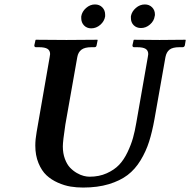

<svg xmlns="http://www.w3.org/2000/svg" viewBox="-20 -823 847 855"><path d="M638.2 -568.8Q640.1 -577.6 640.1 -582Q640.1 -598.1 628.4 -605.5Q616.7 -612.8 590.8 -612.8H577.1Q569.8 -612.8 569.8 -621.1L575.2 -645L577.1 -646Q651.9 -645 690.9 -645L805.2 -646L807.1 -645L803.2 -621.1Q800.8 -612.8 793 -612.8H778.8Q749 -612.8 735.1 -602.1Q721.2 -591.3 716.8 -568.8L668 -293Q657.7 -235.8 644 -192.6Q630.4 -149.4 606 -109.1Q581.5 -68.8 548.1 -43.5Q514.6 -18.1 464.6 -2.9Q414.6 12.2 350.1 12.2Q321.3 12.2 294.2 7.8Q267.1 3.4 237.8 -9.5Q208.5 -22.5 187 -42.5Q165.5 -62.5 151.4 -96.7Q137.2 -130.9 137.2 -174.8Q137.2 -202.1 143.1 -234.9L201.2 -568.8Q203.1 -577.6 203.1 -582Q203.1 -598.1 191.4 -605.5Q179.7 -612.8 153.8 -612.8H140.1Q132.8 -612.8 132.8 -621.1L138.2 -645L140.1 -646Q236.8 -645 275.9 -645L413.1 -646L415 -645L410.2 -621.1Q408.7 -612.8 400.9 -612.8H387.2Q357.4 -612.8 342.8 -601.8Q328.1 -590.8 324.2 -568.8L271 -268.1Q259.8 -193.8 259.8 -170.9Q259.8 -140.1 269 -115.5Q278.3 -90.8 291.7 -76.7Q305.2 -62.5 322 -52.7Q338.9 -43 353 -39.6Q367.2 -36.1 378.9 -36.1Q421.4 -36.1 455.1 -51.3Q488.8 -66.4 510.3 -88.9Q531.7 -111.3 547.9 -145.3Q564 -179.2 572.3 -209Q580.6 -238.8 586.9 -275.9ZM563 -751Q566.9 -772 585 -787.6Q603 -803.2 625 -803.2Q644.5 -803.2 657.2 -790.5Q669.9 -777.8 669.9 -758.8Q669.9 -752.9 668.9 -751Q666 -729.5 647.9 -713.9Q629.9 -698.2 607.9 -698.2Q587.9 -698.2 575.4 -710.7Q563 -723.1 563 -742.2ZM341.8 -750Q345.2 -771.5 363.3 -787.4Q381.3 -803.2 402.8 -803.2Q422.9 -803.2 435.5 -790.3Q448.2 -777.3 448.2 -757.8V-750Q444.8 -728.5 426.8 -712.6Q408.7 -696.8 386.2 -696.8Q366.7 -696.8 354.2 -709.7Q341.8 -722.7 341.8 -742.2Z"/></svg>

Font: Linux Libertine
Style: Bold Italic
Weight: 700
Italic angle: -11.5°
Designer: Philipp H. Poll
Foundry: Philipp H. Poll
Version: Version 4.0.5